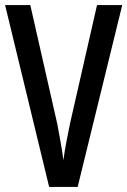

<svg xmlns="http://www.w3.org/2000/svg" viewBox="-20 -734 500 754"><path d="M460 -714 285 0H173L0 -714H99L205 -247Q210 -221 217.5 -179Q225 -137 229 -105Q233 -137 241 -178.5Q249 -220 255 -249L361 -714Z"/></svg>

Font: Noto Sans Gurmukhi ExtraCondensed Medium
Style: Regular
Weight: 500
Width: 2
Designer: Jelle Bosma - Monotype Design Team
Foundry: Monotype Imaging Inc.
Version: Version 2.004; ttfautohint (v1.8.4.7-5d5b)